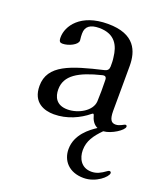

<svg xmlns="http://www.w3.org/2000/svg" viewBox="-127 -531 728 851"><g transform="rotate(20 236.5 -105.5)"><path d="M146.3 13.5C208.5 13.5 264.2 -13.1 303.6 -45.5C305.8 -47.6 307.9 -48.7 309.7 -48.7C312.1 -48.7 313.2 -46.9 314.3 -43.7C319.6 -22.4 330.6 -3.9 349.4 4.3C318.9 24.5 260.7 66.1 260.7 136C260.7 189.6 297.2 233.7 366.8 233.7C424.7 233.7 472.7 190.3 472.7 172.6C472.7 168.3 470.2 165.1 465.2 165.1C461.6 165.1 458.1 167.6 455.3 169.4C432.9 185.7 414.1 195.7 389.6 195.7C340.9 195.7 321.7 155.9 321.7 118.6C321.7 74.9 344.1 44 378.2 9.2C416.2 6.7 468.4 -28.1 468.4 -44.7C468.4 -48.3 466.6 -51.8 462 -51.8C454.9 -51.8 439.6 -37.3 419 -37.3C398.4 -37.3 389.2 -50.8 388.8 -89.8C388.8 -176.1 389.9 -220.2 389.6 -304C389.2 -371.1 365.1 -445.3 235.8 -445.3C106.2 -445.3 58.6 -370.4 58.2 -318.5C57.9 -297.6 64.3 -293.7 75.6 -293.7C104 -293.7 144.2 -313.2 144.2 -333.1C142.4 -347.3 141.7 -359.4 142 -366.1C142 -399.5 164.1 -415.1 205.6 -415.1C282.7 -415.1 303.6 -364.7 308.9 -314.6C311.1 -301.8 311.4 -285.2 311.1 -271.7C310.7 -257.8 304.7 -250.7 291.2 -247.5C144.2 -213.1 44 -182.9 44 -83.5C44 -4.3 101.9 13.5 146.3 13.5ZM127.5 -97.3C127.5 -163.4 185.4 -197.4 289.4 -223C302.9 -226.2 308.9 -221.6 309.3 -207.7C310.4 -172.6 310 -138.5 308.6 -106.5C306.1 -61.1 247.5 -27.3 195.7 -27.3C142 -27.3 127.5 -63.2 127.5 -97.3Z"/></g></svg>

Font: Margiela Serif Text
Style: Regular
Weight: 400
Designer: Andreas Faust, Stefan Endress
Version: Version 1.002;FEAKit 1.0